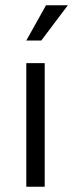

<svg xmlns="http://www.w3.org/2000/svg" viewBox="-20 -710 278 730"><path d="M80 0V-470H150V0ZM137 -556H80L155 -690H238Z"/></svg>

Font: Mukta Vaani Light
Style: Regular
Weight: 300
Designer: Noopur Datye, Girish Dalvi, Yashodeep Gholap, Pallavi Karambelkar
Foundry: Ek Type
Version: Version 2.538;PS 1.000;hotconv 16.6.51;makeotf.lib2.5.65220;